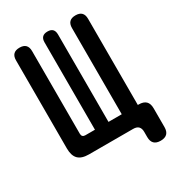

<svg xmlns="http://www.w3.org/2000/svg" viewBox="-207 -858 1014 1117"><g transform="rotate(-30 300.0 -300.0)"><path d="M541 140Q512 140 497.5 125.5Q483 111 483 82V47Q483 24 471.5 12Q460 0 436 0H139Q90 0 67.5 -23Q45 -46 45 -94V-686Q45 -713 58.5 -726.5Q72 -740 99 -740Q126 -740 139.5 -726.5Q153 -713 153 -686V-131Q153 -119 159 -113Q165 -107 176 -107H241V-694Q241 -717 252.5 -728.5Q264 -740 287 -740Q310 -740 321 -728.5Q332 -717 332 -694V-107H421V-686Q421 -713 434.5 -726.5Q448 -740 475 -740Q502 -740 515.5 -726.5Q529 -713 529 -686V-107H535Q567 -107 583 -91.5Q599 -76 599 -44V82Q599 111 584.5 125.5Q570 140 541 140Z"/></g></svg>

Font: Maple Mono NL
Style: Bold
Weight: 700
Monospace: yes
Designer: subframe7536
Version: Version 7.000